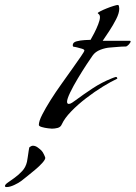

<svg xmlns="http://www.w3.org/2000/svg" viewBox="-149 -518 548 776"><path d="M61 2Q58 2 45 0.5Q32 -1 20 -4.5Q8 -8 8 -13Q8 -28 21.5 -54.5Q35 -81 55.5 -113.5Q76 -146 100 -179.5Q124 -213 144.5 -242Q165 -271 178.5 -290.5Q192 -310 192 -314Q192 -318 182.5 -321Q173 -324 162.5 -326.5Q152 -329 148 -329Q145 -331 145 -335Q145 -347 160.5 -351Q176 -355 193.5 -356Q211 -357 217 -357Q223 -367 232 -384.5Q241 -402 248 -420Q255 -438 255 -448Q255 -457 250.5 -460.5Q246 -464 246 -465Q246 -467 256.5 -472.5Q267 -478 282 -484Q297 -490 310 -494Q323 -498 327 -498Q331 -498 332 -491.5Q333 -485 333 -483Q333 -465 320.5 -440.5Q308 -416 292.5 -392.5Q277 -369 266 -353H376Q379 -353 379 -351Q379 -346 371.5 -338Q364 -330 359 -330Q343 -330 328 -328.5Q313 -327 297 -326Q278 -325 257 -317Q236 -309 225 -293Q217 -282 200 -256Q183 -230 165 -200Q147 -170 134.5 -144Q122 -118 122 -107Q122 -98 129 -98Q135 -98 142.5 -103Q150 -108 154 -111Q189 -137 225.5 -161Q262 -185 302 -201Q304 -202 311 -204.5Q318 -207 319 -207Q325 -207 325 -200Q301 -189 267.5 -168.5Q234 -148 199.5 -121.5Q165 -95 138.5 -67.5Q112 -40 101 -16Q96 -4 84 -1Q72 2 61 2ZM-122 238Q-129 238 -129 234Q-129 228 -117.5 220Q-106 212 -90 200.5Q-74 189 -59.5 173.5Q-45 158 -40 136Q-39 132 -37 118Q-35 104 -33 91Q-31 78 -30 77Q-27 75 -23.5 73Q-20 71 -16 71Q-6 71 3.5 78Q13 85 18 90Q24 96 29 107Q34 118 34 120Q34 127 22 140.5Q10 154 -7.5 168.5Q-25 183 -40.5 195.5Q-56 208 -64 214Q-73 221 -91 229.5Q-109 238 -122 238Z"/></svg>

Font: My Soul
Style: Regular
Weight: 400
Designer: Robert E. Leuschke
Foundry: Robert E. Leuschke
Version: Version 1.010; ttfautohint (v1.8.4.7-5d5b)